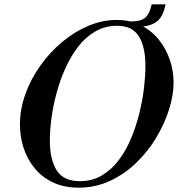

<svg xmlns="http://www.w3.org/2000/svg" viewBox="-20 -855 821 886"><path d="M343 11Q276 11 225 -13Q174 -37 140 -78.5Q106 -120 89 -172Q72 -224 72 -280Q72 -351 97 -420.5Q122 -490 166 -552Q210 -614 267 -661.5Q324 -709 388.5 -736Q453 -763 518 -763Q581 -763 630 -738.5Q679 -714 712.5 -672.5Q746 -631 763.5 -579.5Q781 -528 781 -475Q781 -416 760 -349.5Q739 -283 700.5 -219Q662 -155 608 -103Q554 -51 487 -20Q420 11 343 11ZM349 -19Q406 -19 451 -46Q496 -73 529.5 -118Q563 -163 586 -219Q609 -275 623.5 -334.5Q638 -394 644.5 -449Q651 -504 651 -547Q651 -606 640 -643Q629 -680 611 -700.5Q593 -721 569.5 -728.5Q546 -736 520 -736Q465 -736 420 -710Q375 -684 341 -640Q307 -596 282 -540.5Q257 -485 241 -425.5Q225 -366 217.5 -310Q210 -254 210 -208Q210 -119 241.5 -69Q273 -19 349 -19ZM577 -729 580 -756Q607 -756 624 -760.5Q641 -765 651.5 -774.5Q662 -784 668.5 -799Q675 -814 680 -835H744Q736 -794 718.5 -770.5Q701 -747 667.5 -738Q634 -729 577 -729Z"/></svg>

Font: Libre Bodoni
Style: Italic
Weight: 400
Italic angle: -13°
Designer: Pablo Impallari, Rodrigo Fuenzalida
Foundry: Impallari Type
Version: Version 2.005;gftools[0.9.23]